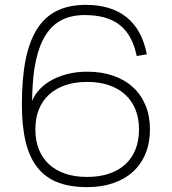

<svg xmlns="http://www.w3.org/2000/svg" viewBox="-20 -755 707 790"><path d="M338.5 15Q398 15 446 -1.5Q494 -18 527.5 -48.8Q561 -79.5 579 -123.5Q597 -167.5 597 -222.5Q597 -277.5 578.8 -321.5Q560.5 -365.5 527 -396.2Q493.5 -427 445.8 -443.5Q398 -460 338.5 -460Q298 -460 262 -451.5Q226 -443 196.5 -427.5Q167 -412 145.2 -389.8Q123.5 -367.5 112 -339.5L112.5 -361Q114.5 -446.5 128.5 -509Q142.5 -571.5 169 -612.5Q195.5 -653.5 235.2 -673.2Q275 -693 328.5 -693Q421 -693 473 -652Q525 -611 542.5 -524.5L584 -531.5Q565 -632 501.5 -683.5Q438 -735 333 -735Q265 -735 215.2 -711Q165.5 -687 133.2 -636.8Q101 -586.5 85.5 -509.2Q70 -432 70 -326Q70 -236.5 85.5 -172Q101 -107.5 133.8 -66Q166.5 -24.5 217.2 -4.8Q268 15 338.5 15ZM338.5 -27Q288.5 -27 249 -40.2Q209.5 -53.5 182 -78.8Q154.5 -104 140 -140.2Q125.5 -176.5 125.5 -222.5Q125.5 -268.5 140 -304.8Q154.5 -341 182 -366Q209.5 -391 249 -404.5Q288.5 -418 338.5 -418Q388.5 -418 428 -404.5Q467.5 -391 495 -366Q522.5 -341 537.2 -304.8Q552 -268.5 552 -222.5Q552 -176.5 537.5 -140.2Q523 -104 495.5 -78.8Q468 -53.5 428.2 -40.2Q388.5 -27 338.5 -27Z"/></svg>

Font: Vela Sans GX ExtLt
Style: Regular
Weight: 200
Designer: Principal design: Mikhail Sharanda - project Manrope.
Design modification: Ravid Balaliev
Foundry: Mikhail Sharanda
Version: Version 1.001